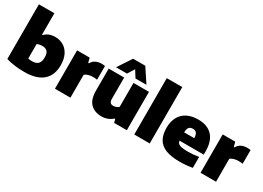

<svg xmlns="http://www.w3.org/2000/svg" viewBox="-15 -1590 3270 2384"><g transform="rotate(30 1620.0 -398.5)"><path d="M53.5 -24.5V-808H275.5V-500.5H285Q339.5 -559 434.5 -559Q499 -559 551.8 -528.8Q604.5 -498.5 635.8 -437.2Q667 -376 667 -288Q667 -143 578.2 -66.2Q489.5 10.5 314 10.5Q245.5 10.5 177.8 2Q110 -6.5 53.5 -24.5ZM446 -272Q446 -331.5 421.5 -356.8Q397 -382 349.5 -382Q307 -382 275.5 -366.5V-159Q302 -153 332.5 -153Q390.5 -153 418.2 -181.5Q446 -210 446 -272Z M750 -550H930L947.5 -484H957Q978 -522 1014.2 -540.5Q1050.5 -559 1099.5 -559Q1122 -559 1147 -555V-358Q1123.5 -363 1085.5 -363Q1051.5 -363 1020 -353.5Q988.5 -344 972 -327V0H750Z M1203 -232.5V-550H1425V-247Q1425 -209 1439.2 -193.2Q1453.5 -177.5 1482 -177.5Q1503.5 -177.5 1524.2 -185.5Q1545 -193.5 1558.5 -206.5V-550H1780.5V0H1599L1585 -50H1577Q1545 -21 1505 -5.8Q1465 9.5 1421 9.5Q1320 9.5 1261.5 -49.8Q1203 -109 1203 -232.5ZM1709.5 -610H1552.5L1491.5 -707.5L1430.5 -610H1273.5L1404.5 -808H1578.5Z M1887 0V-808H2109V0Z M2759 -215H2412Q2415.5 -189.5 2430.8 -175.5Q2446 -161.5 2480.2 -155Q2514.5 -148.5 2576.5 -148.5Q2643 -148.5 2724 -162V-5Q2634.5 11 2542.5 11Q2419.5 11 2342.5 -19.2Q2265.5 -49.5 2228.8 -112.2Q2192 -175 2192 -274Q2192 -361.5 2225.8 -425.8Q2259.5 -490 2325.5 -524.5Q2391.5 -559 2486 -559Q2575.5 -559 2636.5 -524Q2697.5 -489 2728.2 -423.8Q2759 -358.5 2759 -267ZM2410.5 -333H2555Q2553.5 -383 2536.5 -404.5Q2519.5 -426 2483 -426Q2446 -426 2428.8 -404.5Q2411.5 -383 2410.5 -333Z M2837.5 -550H3017.5L3035 -484H3044.5Q3065.5 -522 3101.8 -540.5Q3138 -559 3187 -559Q3209.5 -559 3234.5 -555V-358Q3211 -363 3173 -363Q3139 -363 3107.5 -353.5Q3076 -344 3059.5 -327V0H2837.5Z"/></g></svg>

Font: Encode Sans Semi Expanded Black
Style: Regular
Weight: 900
Width: 6
Designer: Multiple Designers
Foundry: Impallari Type
Version: Version 2.000